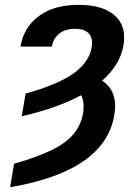

<svg xmlns="http://www.w3.org/2000/svg" viewBox="-20 -573 579 806"><path d="M71.3 -85 87.4 -180.2Q219.2 -216.3 286.6 -263.4Q354 -310.5 364.7 -374Q371.1 -412.6 352.8 -432.4Q334.5 -452.1 294.9 -452.1Q254.4 -452.1 229 -432.1Q203.6 -412.1 197.8 -377.4H65.9Q79.6 -458.5 143.3 -505.6Q207 -552.7 310.1 -552.7Q410.2 -552.7 460.9 -508.5Q511.7 -464.4 498.5 -383.8Q484.9 -301.3 408.7 -234.4Q476.6 -190.4 460 -90.3Q420.9 145 22.5 212.9L39.1 114.3Q136.2 86.9 197 56.9Q257.8 26.9 289.1 -10.7Q320.3 -48.3 328.6 -97.7Q335.9 -144.5 320.3 -173.3Q219.7 -118.7 71.3 -85Z"/></svg>

Font: Inter Display Semi Bold
Style: Italic
Weight: 600
Italic angle: -9.39999°
Designer: Rasmus Andersson
Foundry: rsms
Version: Version 4.000;git-4fc901f